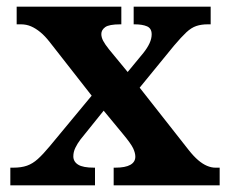

<svg xmlns="http://www.w3.org/2000/svg" viewBox="-20 -556 686 576"><path d="M11 0V-53H20Q44 -53 61 -59Q78 -65 93.5 -79Q109 -93 129 -117L255 -269L129 -430Q115 -448 101 -459.5Q87 -471 73 -477Q59 -483 43 -483H30V-536H344V-483H341Q307 -483 295.5 -474.5Q284 -466 284 -454Q284 -444 289.5 -433.5Q295 -423 307 -408L363 -340L410 -397Q422 -412 428.5 -426Q435 -440 435 -453Q435 -471 421 -477Q407 -483 384 -483H381V-536H612V-483H603Q584 -483 569 -478Q554 -473 539 -459Q524 -445 502 -419L399 -293L546 -106Q561 -87 574.5 -75.5Q588 -64 601 -58.5Q614 -53 626 -53H639V0H321V-53H326Q356 -53 371 -61.5Q386 -70 386 -86Q386 -97 379.5 -111Q373 -125 348 -155L291 -224L221 -137Q212 -125 206 -112.5Q200 -100 200 -87Q200 -71 214.5 -62Q229 -53 262 -53H265V0Z"/></svg>

Font: Noto Serif Kannada
Style: Bold
Weight: 700
Version: Version 2.003